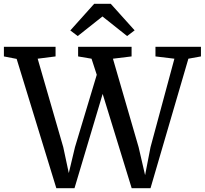

<svg xmlns="http://www.w3.org/2000/svg" viewBox="-40 -989 1076 1009"><path d="M-19.5 -692.5V-743H252V-692.5L158 -680.5L292.5 -215.5L321.5 -79.5L354 -215.5L468.5 -596L441 -680.5L370.5 -692.5V-743H651.5V-692.5L553.5 -680.5L688.5 -215.5L722.5 -68.5L751 -215.5L876.5 -680.5L777 -692.5V-743H1016V-692.5L950 -680.5L751 0H652L499.5 -495.5L351.5 0H256L47.5 -679.5ZM368.5 -799.5 329.5 -829 455 -969H542L667.5 -829.5L628 -799.5L498.5 -902.5Z"/></svg>

Font: Merriweather Light 18pt
Style: Regular
Weight: 400
Version: Version 2.100